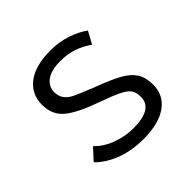

<svg xmlns="http://www.w3.org/2000/svg" viewBox="-136 -619 754 754"><g transform="rotate(-45 240.5 -242.5)"><path d="M50 -64 93 -111Q121 -81 165 -64.5Q209 -48 255 -48Q363 -48 363 -115Q363 -139 353.5 -153.5Q344 -168 317 -181.5Q290 -195 234 -215Q143 -247 104.5 -279Q66 -311 66 -368Q66 -426 111 -460.5Q156 -495 240 -495Q289 -495 330 -481Q371 -467 400 -446L372 -395Q341 -417 309 -427.5Q277 -438 239 -438Q188 -438 161.5 -419Q135 -400 135 -368Q135 -345 147 -329.5Q159 -314 180 -304Q201 -294 244 -277Q249 -274 254.5 -272.5Q260 -271 264 -269Q330 -244 364 -225Q398 -206 414.5 -180.5Q431 -155 431 -115Q431 -56 384.5 -23Q338 10 254 10Q188 10 136.5 -9.5Q85 -29 50 -64Z"/></g></svg>

Font: Niramit Light
Style: Regular
Weight: 300
Designer: Katatrad Aksorn Co.,Ltd.
Foundry: Cadson Demak Co.,Ltd.
Version: Version 1.000; ttfautohint (v1.6)